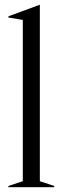

<svg xmlns="http://www.w3.org/2000/svg" viewBox="-20 -780 271 800"><path d="M15 -5 75 -25V-697L15 -707V-712L145 -760H146V-25L206 -5V0H15Z"/></svg>

Font: Nyght Serif Light
Style: Regular
Weight: 300
Designer: Maksym Kobuzan
Version: Version 0.410